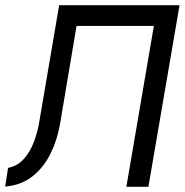

<svg xmlns="http://www.w3.org/2000/svg" viewBox="-37 -720 712 740"><path d="M535 0H450L556 -620H258L194 -240Q183 -178 156.5 -125.5Q130 -73 87 -39.5Q44 -6 -17 -1L-6 -73Q30 -80 54.5 -107Q79 -134 94 -174Q109 -214 116 -260L191 -700H655Z"/></svg>

Font: Jost
Style: Italic
Weight: 400
Italic angle: -5°
Version: Version 3.710